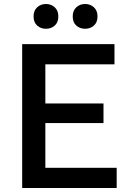

<svg xmlns="http://www.w3.org/2000/svg" viewBox="-20 -941 655 961"><path d="M91 0V-720H553V-619H207V-423H498V-325H207V-101H564V0ZM406 -797Q380 -797 362 -813Q344 -829 344 -859Q344 -888 362 -904.5Q380 -921 406 -921Q432 -921 450 -904.5Q468 -888 468 -859Q468 -829 450 -813Q432 -797 406 -797ZM210 -797Q184 -797 166 -813Q148 -829 148 -859Q148 -888 166 -904.5Q184 -921 210 -921Q236 -921 254 -904.5Q272 -888 272 -859Q272 -829 254 -813Q236 -797 210 -797Z"/></svg>

Font: Kufam Medium
Style: Regular
Weight: 500
Designer: Wael Morcos, Artur Schmal
Foundry: Original Type
Version: Version 1.300; ttfautohint (v1.8.3)